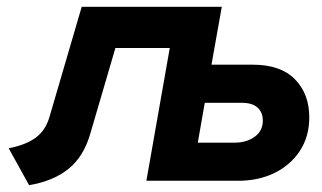

<svg xmlns="http://www.w3.org/2000/svg" viewBox="-20 -531 946 564"><path d="M65.5 13 5.5 -95.5Q55.5 -105 84.8 -126.5Q114 -148 125.5 -188L220 -511H631.5L540.5 0H410L479 -390H319L245 -137.5Q225.5 -70.5 181 -34.8Q136.5 1 65.5 13ZM410 0 500 -511H631L601 -341H722.5Q804.5 -341 846.5 -298Q888.5 -255 888.5 -186.5Q888.5 -130 861 -88Q833.5 -46 786.5 -23Q739.5 0 680.5 0ZM561 -112H670Q704 -112 728 -129.2Q752 -146.5 752 -176.5Q752 -201 736.5 -215Q721 -229 690 -229H581.5Z"/></svg>

Font: Overpass ExtraBold
Style: Italic
Weight: 800
Italic angle: -10°
Designer: Delve Withrington, Dave Bailey, Thomas Jockin
Foundry: Delve Fonts LLC
Version: Version 4.000